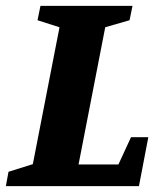

<svg xmlns="http://www.w3.org/2000/svg" viewBox="-39 -635 545 655"><path d="M-19 0 -10 -49 73 -75 164 -542 89 -566 99 -615H413L403 -566L320 -542L229 -74H365L408 -167H467L435 0Z"/></svg>

Font: Manuale ExtraBold
Style: Italic
Weight: 800
Italic angle: -11°
Designer: Eduardo Tunni / Pablo Cosgaya
Foundry: Eduardo Tunni / Pablo Cosgaya
Version: Version 1.002